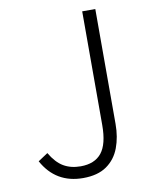

<svg xmlns="http://www.w3.org/2000/svg" viewBox="-84 -791 684 867"><g transform="rotate(-10 258.5 -358.0)"><path d="M227.1 13.2Q102.1 13.2 42 -96.2L86.9 -126Q113.8 -80.1 147 -60.5Q180.2 -41 225.1 -41Q289.6 -41 321.3 -80.6Q353 -120.1 353 -208V-729H413.1V-202.1Q413.1 -142.1 394.8 -93.3Q376.5 -44.4 335.4 -15.6Q294.4 13.2 227.1 13.2Z"/></g></svg>

Font: Source Han Sans CN Light
Style: Regular
Weight: 300
Designer: Ryoko NISHIZUKA  (kana, bopomofo & ideographs); Paul D. Hunt (Latin, Greek & Cyrillic); Sandoll Communications , Soo-you
Foundry: Adobe
Version: Version 2.000;hotconv 1.0.107;makeotfexe 2.5.65593